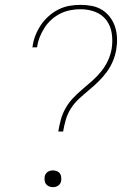

<svg xmlns="http://www.w3.org/2000/svg" viewBox="-20 -763 540 791"><path d="M220 -221Q224 -245 230.5 -269.5Q237 -294 250 -317Q263 -340 281.5 -359.5Q300 -379 320.5 -396Q341 -413 361 -431Q381 -449 397.5 -469.5Q414 -490 425 -514Q436 -538 440 -562Q445 -594 440.5 -625Q436 -656 418.5 -679.5Q401 -703 372.5 -714Q344 -725 312 -725Q291 -725 270 -721Q249 -717 229.5 -707.5Q210 -698 193 -683Q176 -668 164 -649.5Q152 -631 144 -611Q136 -591 133 -570Q133 -569 133 -568.5Q133 -568 133 -568H113Q113 -568 113 -569Q113 -570 114 -570Q117 -594 125.5 -616Q134 -638 147.5 -658.5Q161 -679 180 -696Q199 -713 221 -724Q243 -735 266 -739Q289 -743 312 -743Q336 -743 359 -738.5Q382 -734 401 -722Q420 -710 433.5 -692Q447 -674 454 -652.5Q461 -631 462 -607Q463 -583 459 -559Q455 -535 445 -511Q435 -487 419.5 -466Q404 -445 385 -426.5Q366 -408 345.5 -391Q325 -374 305.5 -356Q286 -338 272 -316Q258 -294 251 -269.5Q244 -245 240 -221ZM198 8Q190 8 182.5 5Q175 2 170 -4Q165 -10 164 -18.5Q163 -27 164 -35Q165 -41 168 -46Q171 -51 176 -54.5Q181 -58 186.5 -59.5Q192 -61 198 -61Q206 -61 214 -58Q222 -55 226.5 -49Q231 -43 232 -34.5Q233 -26 232 -18Q231 -12 228 -7Q225 -2 220 1.5Q215 5 209.5 6.5Q204 8 198 8Z"/></svg>

Font: Iosevka Curly Slab ThObl
Style: Regular
Weight: 100
Italic angle: -9°
Monospace: yes
Designer: Belleve Invis
Foundry: Belleve Invis
Version: Version 11.0.0; ttfautohint (v1.8.3)